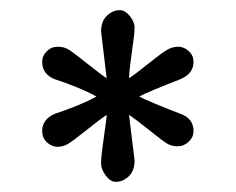

<svg xmlns="http://www.w3.org/2000/svg" viewBox="-20 -781 464 378"><path d="M234 -555 245 -465Q245 -438 224 -427Q217 -423 207.5 -423Q198 -423 188.5 -435Q179 -447 179 -460.5Q179 -474 184.5 -511Q190 -548 190 -555Q178 -547 150.5 -525Q123 -503 113.5 -497.5Q104 -492 93 -492Q82 -492 72 -501Q63 -510 63 -523Q63 -546 88 -557Q137 -573 170 -591Q137 -609 88 -625Q63 -635 63 -659Q63 -671 72 -680Q81 -689 93.5 -689Q106 -689 115 -683.5Q124 -678 151.5 -656Q179 -634 190 -627Q186 -658 179 -719Q179 -746 200 -757Q207 -761 216.5 -761Q226 -761 235.5 -749.5Q245 -738 245 -726.5Q245 -715 240 -681.5Q235 -648 234 -627Q245 -634 272.5 -656Q300 -678 310 -683.5Q320 -689 331 -689Q342 -689 351.5 -680.5Q361 -672 361 -659Q361 -636 335 -625Q273 -601 254 -591Q273 -581 335 -557Q361 -548 361 -523Q361 -511 351.5 -502Q342 -493 330 -493Q318 -493 309.5 -498Q301 -503 273.5 -525Q246 -547 234 -555Z"/></svg>

Font: Delius Swash Caps
Style: Regular
Weight: 400
Designer: Natalia Raices
Foundry: Natalia Raices
Version: Version 1.002